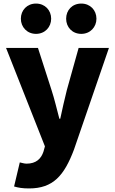

<svg xmlns="http://www.w3.org/2000/svg" viewBox="-20 -838 644 1077"><path d="M143 219C278 219 340 147 395 1L591 -569H421L355 -333C342 -279 329 -226 318 -172H313C298 -228 286 -281 269 -333L193 -569H14L232 -17L224 12C211 52 183 80 129 80C116 80 101 75 91 73L59 208C83 215 106 219 143 219ZM182 -648C232 -648 267 -686 267 -733C267 -781 232 -818 182 -818C132 -818 97 -781 97 -733C97 -686 132 -648 182 -648ZM436 -648C486 -648 521 -686 521 -733C521 -781 486 -818 436 -818C385 -818 351 -781 351 -733C351 -686 385 -648 436 -648Z"/></svg>

Font: Noto Sans CJK HK Black
Style: Regular
Weight: 900
Designer: Ryoko NISHIZUKA 西塚涼子 (kana, bopomofo & ideographs); Paul D. Hunt (Latin, Greek & Cyrillic); Sandoll Communications 산돌커뮤니
Foundry: Adobe
Version: Version 2.004;hotconv 1.0.118;makeotfexe 2.5.65603